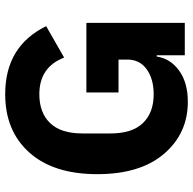

<svg xmlns="http://www.w3.org/2000/svg" viewBox="-22 -728 762 759"><g transform="rotate(-90 359.5 -349.0)"><path d="M520 0V-111H515Q507 -57 459.5 -22.5Q412 12 336 12Q211 12 130.5 -82Q50 -176 50 -346Q50 -519 135.5 -614.5Q221 -710 366 -710Q556 -710 635 -548L511 -477Q473 -575 366 -575Q293 -575 252 -532.5Q211 -490 211 -405V-293Q211 -208 252 -165.5Q293 -123 366 -123Q426 -123 464.5 -150.5Q503 -178 503 -227V-262H373V-389H648V0Z"/></g></svg>

Font: Aneliza
Style: Bold
Weight: 700
Designer: Mike Abbink, Paul van der Laan, Pieter van Rosmalen
Foundry: Bold Monday
Version: Version 3.0